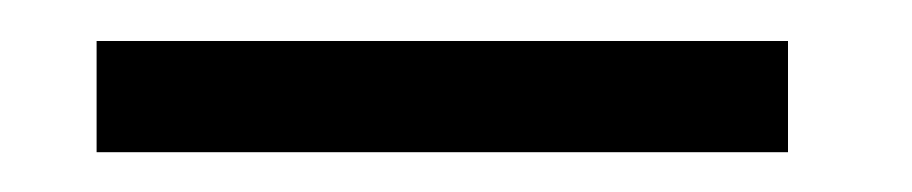

<svg xmlns="http://www.w3.org/2000/svg" viewBox="-20 -832 456 96"><path d="M28.3 -811.5H374V-755.9H28.3Z"/></svg>

Font: Reddit Sans A
Style: Regular
Weight: 400
Designer: Stephen Hutchings
Foundry: Reddit
Version: Version 1.013